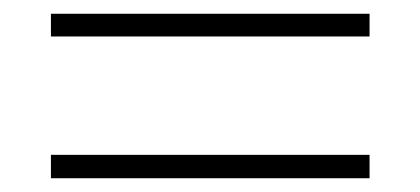

<svg xmlns="http://www.w3.org/2000/svg" viewBox="-20 -492 611 279"><path d="M54 -439V-472H517V-439ZM54 -233V-267H517V-233Z"/></svg>

Font: Noto Sans Hebrew Thin ExtraLight
Style: Regular
Weight: 250
Version: Version 3.001